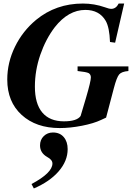

<svg xmlns="http://www.w3.org/2000/svg" viewBox="-20 -705 762 1084"><path d="M705 -330V-304Q667 -301 653 -285Q639 -269 623 -208L579 -41L551 -28Q509 -8 442.5 5Q376 18 317 18Q184 18 102.5 -56Q21 -130 21 -256Q21 -352 64.5 -441Q108 -530 184 -593Q296 -685 448 -685Q512 -685 572 -664Q596 -655 608 -655Q635 -655 650 -685H681L630 -464L601 -468Q598 -550 577 -587Q541 -649 462 -649Q366 -649 289 -551Q238 -484 207.5 -395.5Q177 -307 177 -216Q177 -119 219 -69.5Q261 -20 341 -20Q414 -20 435 -50L466 -154Q493 -246 493 -268Q493 -284 481 -292Q467 -299 418 -304V-330ZM171 359 158 334Q276 271 276 218Q276 197 246 181Q206 158 206 116Q206 84 227 63.5Q248 43 279 43Q318 43 340 69Q362 95 362 137Q362 204 311 262.5Q260 321 171 359Z"/></svg>

Font: STIX
Style: Bold Italic
Weight: 700
Italic angle: -16.33°
Designer: MicroPress Inc., with final additions and corrections provided by Coen Hoffman, Elsevier (retired)
Version: Version 1.1.1